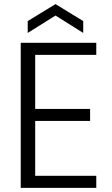

<svg xmlns="http://www.w3.org/2000/svg" viewBox="-20 -907 543 927"><path d="M80.1 0V-700.2H444.8V-642.1H149.9V-380.9H415V-323.2H149.9V-58.1H444.8V0ZM113.8 -748V-805.2L248 -887.2L381.8 -805.2V-748L248 -832Z"/></svg>

Font: Poppins Light
Style: Regular
Weight: 300
Designer: Ninad Kale (Devanagari), Jonny Pinhorn (Latin)
Foundry: Indian Type Foundry
Version: 4.004